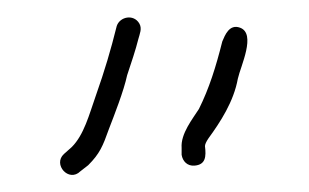

<svg xmlns="http://www.w3.org/2000/svg" viewBox="-20 -646 357 222"><path d="M217 -477C217 -479 218.3 -482 221 -486C234.7 -504.8 250.2 -528.4 255 -555C258.2 -569.6 276.6 -607.1 257.5 -614C245.1 -618.5 240.1 -605.3 237 -598C229.6 -568.5 221.8 -543.7 210 -520C203.1 -509 188.7 -491.5 190 -475V-467C191.2 -459.6 196.5 -453.8 205 -454.5C217.8 -455.6 218.5 -464.9 217 -477ZM73 -448 82 -455C95.4 -468.4 98.9 -477.1 106 -497C112.2 -513.1 123.1 -540.8 127 -559C131.5 -572.6 136.9 -588.4 140 -601C141.5 -606.8 144.6 -613 141 -619C134.4 -630 118.6 -626.7 115 -616C108 -587.9 101 -564.3 91 -536C83 -513.2 77.1 -490.1 63 -476L54 -468C40.7 -456 59.6 -434.6 73 -448Z"/></svg>

Font: HoneyBee
Style: XLit
Weight: 200
Foundry: Cannot Into Space Fonts
Version: Version 0.89